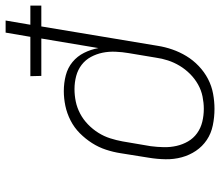

<svg xmlns="http://www.w3.org/2000/svg" viewBox="-113 -498 783 683"><g transform="rotate(90 278.5 -156.5)"><path d="M10 215 25 127H-43V88H31L100 -326Q104 -352 113 -378Q122 -404 136.5 -428Q151 -452 172 -472Q193 -492 218 -505Q243 -518 270.5 -523Q298 -528 324 -528Q354 -528 383 -522Q412 -516 435 -500.5Q458 -485 473.5 -462Q489 -439 496.5 -411.5Q504 -384 503.5 -354Q503 -324 498 -294L482 -194Q478 -168 469.5 -142Q461 -116 446 -92.5Q431 -69 411 -49Q391 -29 365.5 -16Q340 -3 313.5 2.5Q287 8 261 8Q232 8 205 1Q178 -6 157.5 -23Q137 -40 125 -64Q113 -88 108 -115L74 88H207L208 127H68L53 215ZM254 -30Q276 -30 298 -34.5Q320 -39 341 -50Q362 -61 379.5 -78Q397 -95 409.5 -115Q422 -135 429 -157Q436 -179 440 -201L457 -301Q460 -324 460.5 -347.5Q461 -371 456 -393Q451 -415 440 -434Q429 -453 411 -466Q393 -479 370.5 -484.5Q348 -490 324 -490Q303 -490 280.5 -485.5Q258 -481 237.5 -469.5Q217 -458 200 -441Q183 -424 171 -404Q159 -384 152 -362.5Q145 -341 142 -319L126 -223Q122 -200 121 -176Q120 -152 124.5 -130Q129 -108 139.5 -88.5Q150 -69 167.5 -55.5Q185 -42 207.5 -36Q230 -30 254 -30Z"/></g></svg>

Font: Iosevka Etoile Extralight
Style: Italic
Weight: 200
Italic angle: -9°
Designer: Belleve Invis
Foundry: Belleve Invis
Version: Version 22.1.2; ttfautohint (v1.8.4)